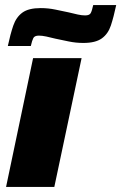

<svg xmlns="http://www.w3.org/2000/svg" viewBox="-20 -740 480 760"><path d="M4 0 111 -510H303L195 0ZM11 -558Q21 -605 32.5 -638.5Q44 -672 68.5 -690Q93 -708 141 -708Q171 -708 199.5 -702Q228 -696 252 -691Q272 -686 288 -682.5Q304 -679 317 -679Q334 -679 339 -688Q344 -697 349 -720H440Q430 -673 419 -639.5Q408 -606 383 -588Q358 -570 310 -570Q280 -570 251.5 -576Q223 -582 199 -587Q180 -592 163 -595.5Q146 -599 134 -599Q117 -599 112 -589.5Q107 -580 102 -558Z"/></svg>

Font: Saira Thin ExtraBold
Style: Italic
Weight: 800
Italic angle: -12°
Version: Version 1.101